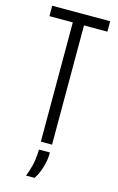

<svg xmlns="http://www.w3.org/2000/svg" viewBox="-128 -712 580 944"><g transform="rotate(15 162.5 -240.0)"><path d="M134 0V-660H191V0ZM15 -607V-660H310V-607ZM107 180Q127 126 131 93.5Q135 61 135 40H191Q191 79 179 117.5Q167 156 150 180Z"/></g></svg>

Font: Bricolage Grotesque 72pt Condensed ExtraLight
Style: Regular
Weight: 250
Width: 3
Designer: Mathieu Triay
Foundry: Atelier Triay
Version: Version 1.001;gftools[0.9.33.dev8+g029e19f]